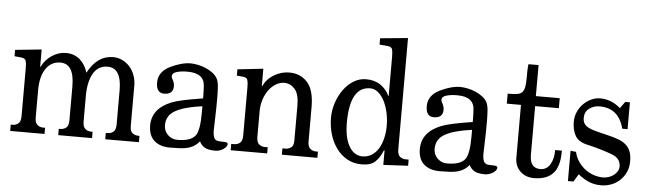

<svg xmlns="http://www.w3.org/2000/svg" viewBox="-48 -923 3789 1120"><g transform="rotate(5 1847.0 -363.0)"><path d="M177.7 -388.7H180.7Q199.2 -428.7 238.3 -455.1Q277.3 -481.4 321.3 -481.4Q369.1 -481.4 402.3 -453.1Q435.5 -424.8 449.2 -377Q504.9 -481.4 596.7 -481.4Q627 -481.4 652.3 -468.8Q677.7 -456.1 696.3 -434.6Q714.8 -413.1 724.6 -384.8Q734.4 -356.4 734.4 -326.2V-89.8Q734.4 -58.6 749.5 -47.9Q764.6 -37.1 782.2 -37.1H790V0H592.8V-37.1H604.5Q622.1 -37.1 636.7 -48.3Q651.4 -59.6 651.4 -91.8V-292Q651.4 -422.9 570.3 -422.9Q514.6 -422.9 486.3 -374Q458 -325.2 458 -241.2V-92.8Q458 -60.5 472.7 -48.8Q487.3 -37.1 505.9 -37.1H515.6V0H317.4V-37.1H328.1Q345.7 -37.1 360.4 -48.3Q375 -59.6 375 -91.8V-290Q375 -422.9 293.9 -422.9Q240.2 -422.9 209 -377.4Q177.7 -332 177.7 -250V-91.8Q177.7 -59.6 192.4 -47.9Q207 -36.1 224.6 -36.1H237.3V0H36.1V-37.1H47.9Q65.4 -37.1 80.1 -48.3Q94.7 -59.6 94.7 -91.8V-373Q94.7 -401.4 90.3 -416Q85.9 -430.7 61.5 -432.6L23.4 -436.5V-473.6L177.7 -489.3Z M1144.5 -36.1Q1116.2 0 1067.4 9.8Q1041 15.6 972.7 15.6Q914.1 15.6 880.4 -14.6Q846.7 -44.9 846.7 -103.5Q846.7 -202.1 958 -247.1Q981.4 -256.8 1026.9 -266.6Q1072.3 -276.4 1140.6 -287.1V-300.8Q1140.6 -310.5 1140.1 -324.2Q1139.6 -337.9 1138.7 -357.4Q1135.7 -434.6 1037.1 -434.6Q1000 -434.6 973.6 -426.8Q947.3 -418.9 947.3 -401.4Q947.3 -391.6 952.1 -384.8Q964.8 -363.3 964.8 -342.8Q964.8 -294.9 911.1 -294.9Q865.2 -294.9 865.2 -356.4Q865.2 -419.9 933.6 -453.1Q999 -484.4 1050.8 -484.4Q1069.3 -484.4 1093.8 -479.5Q1118.2 -474.6 1141.6 -464.4Q1165 -454.1 1183.6 -439.5Q1202.1 -424.8 1210.9 -406.2Q1218.8 -388.7 1220.7 -359.4Q1222.7 -330.1 1222.7 -295.9Q1222.7 -228.5 1220.7 -176.3Q1218.8 -124 1218.8 -107.4Q1218.8 -77.1 1227.1 -61.5Q1235.4 -45.9 1260.7 -45.9Q1293 -45.9 1299.8 -43Q1306.6 -40 1306.6 -34.2Q1306.6 -25.4 1300.3 -17.6Q1293.9 -9.8 1284.2 -3.4Q1274.4 2.9 1262.2 6.8Q1250 10.7 1239.3 10.7Q1195.3 10.7 1175.3 -1.5Q1155.3 -13.7 1144.5 -36.1ZM1140.6 -241.2Q1037.1 -227.5 984.9 -198.7Q932.6 -169.9 932.6 -112.3Q932.6 -78.1 956.1 -55.7Q979.5 -33.2 1011.7 -33.2Q1091.8 -33.2 1118.2 -70.3Q1140.6 -101.6 1140.6 -203.1Z M1475.6 -388.7H1478.5Q1497.1 -430.7 1539.6 -456.1Q1582 -481.4 1628.9 -481.4Q1694.3 -481.4 1734.9 -436.5Q1775.4 -391.6 1775.4 -292V-91.8Q1775.4 -59.6 1790 -47.9Q1804.7 -36.1 1823.2 -36.1H1835V0H1627V-37.1H1645.5Q1662.1 -37.1 1677.2 -47.4Q1692.4 -57.6 1692.4 -88.9V-293Q1692.4 -361.3 1666.5 -390.1Q1640.6 -418.9 1605.5 -418.9Q1579.1 -418.9 1555.2 -404.3Q1531.2 -389.6 1513.7 -365.2Q1496.1 -340.8 1485.8 -308.6Q1475.6 -276.4 1475.6 -242.2V-91.8Q1475.6 -59.6 1490.2 -47.9Q1504.9 -36.1 1522.5 -36.1H1541V0H1327.1V-37.1H1344.7Q1363.3 -37.1 1377.9 -48.3Q1392.6 -59.6 1392.6 -91.8V-374Q1392.6 -402.3 1388.2 -417Q1383.8 -431.6 1359.4 -433.6L1325.2 -436.5V-473.6L1475.6 -490.2Z M2300.8 -91.8Q2300.8 -58.6 2315.4 -47.4Q2330.1 -36.1 2347.7 -36.1H2366.2V0L2221.7 7.8V-77.1H2217.8Q2200.2 -33.2 2174.3 -8.8Q2148.4 15.6 2095.7 15.6Q2046.9 15.6 2009.3 -5.9Q1971.7 -27.3 1945.8 -63.5Q1919.9 -99.6 1906.7 -145.5Q1893.6 -191.4 1893.6 -240.2Q1893.6 -284.2 1907.7 -327.1Q1921.9 -370.1 1946.8 -404.8Q1971.7 -439.5 2005.4 -460.4Q2039.1 -481.4 2079.1 -481.4Q2128.9 -481.4 2163.6 -457.5Q2198.2 -433.6 2214.8 -396.5H2217.8V-626Q2217.8 -654.3 2213.4 -668.9Q2209 -683.6 2184.6 -685.5L2138.7 -689.5V-726.6L2300.8 -742.2ZM2107.4 -430.7Q2046.9 -430.7 2017.6 -377Q1988.3 -323.2 1988.3 -220.7Q1988.3 -130.9 2017.6 -81.1Q2046.9 -31.2 2095.7 -31.2Q2126 -31.2 2149.9 -46.4Q2173.8 -61.5 2189.5 -87.4Q2205.1 -113.3 2213.4 -147.9Q2221.7 -182.6 2221.7 -220.7Q2221.7 -262.7 2212.9 -300.8Q2204.1 -338.9 2189 -367.7Q2173.8 -396.5 2152.8 -413.6Q2131.8 -430.7 2107.4 -430.7Z M2723.6 -36.1Q2695.3 0 2646.5 9.8Q2620.1 15.6 2551.8 15.6Q2493.2 15.6 2459.5 -14.6Q2425.8 -44.9 2425.8 -103.5Q2425.8 -202.1 2537.1 -247.1Q2560.5 -256.8 2606 -266.6Q2651.4 -276.4 2719.7 -287.1V-300.8Q2719.7 -310.5 2719.2 -324.2Q2718.8 -337.9 2717.8 -357.4Q2714.8 -434.6 2616.2 -434.6Q2579.1 -434.6 2552.7 -426.8Q2526.4 -418.9 2526.4 -401.4Q2526.4 -391.6 2531.2 -384.8Q2543.9 -363.3 2543.9 -342.8Q2543.9 -294.9 2490.2 -294.9Q2444.3 -294.9 2444.3 -356.4Q2444.3 -419.9 2512.7 -453.1Q2578.1 -484.4 2629.9 -484.4Q2648.4 -484.4 2672.9 -479.5Q2697.3 -474.6 2720.7 -464.4Q2744.1 -454.1 2762.7 -439.5Q2781.2 -424.8 2790 -406.2Q2797.9 -388.7 2799.8 -359.4Q2801.8 -330.1 2801.8 -295.9Q2801.8 -228.5 2799.8 -176.3Q2797.9 -124 2797.9 -107.4Q2797.9 -77.1 2806.2 -61.5Q2814.5 -45.9 2839.8 -45.9Q2872.1 -45.9 2878.9 -43Q2885.7 -40 2885.7 -34.2Q2885.7 -25.4 2879.4 -17.6Q2873 -9.8 2863.3 -3.4Q2853.5 2.9 2841.3 6.8Q2829.1 10.7 2818.4 10.7Q2774.4 10.7 2754.4 -1.5Q2734.4 -13.7 2723.6 -36.1ZM2719.7 -241.2Q2616.2 -227.5 2564 -198.7Q2511.7 -169.9 2511.7 -112.3Q2511.7 -78.1 2535.2 -55.7Q2558.6 -33.2 2590.8 -33.2Q2670.9 -33.2 2697.3 -70.3Q2719.7 -101.6 2719.7 -203.1Z M3073.2 -651.4V-469.7H3212.9V-411.1H3074.2V-126Q3074.2 -47.9 3135.7 -47.9Q3172.9 -47.9 3192.9 -81.1Q3212.9 -114.3 3212.9 -166H3252V-158.2Q3252 -72.3 3214.8 -32.2Q3177.7 7.8 3103.5 7.8Q3053.7 7.8 3022.5 -22.9Q2991.2 -53.7 2991.2 -100.6V-411.1H2908.2V-469.7H2916Q2945.3 -469.7 2963.9 -472.7Q2982.4 -475.6 2992.7 -486.3Q3002.9 -497.1 3006.8 -517.1Q3010.7 -537.1 3010.7 -572.3Q3010.7 -581.1 3010.7 -591.8Q3010.7 -602.5 3011.2 -613.8Q3011.7 -625 3012.2 -634.8Q3012.7 -644.5 3014.6 -651.4Z M3623 -324.2H3591.8Q3561.5 -442.4 3449.2 -442.4Q3415 -442.4 3388.7 -422.9Q3362.3 -403.3 3362.3 -366.2Q3362.3 -337.9 3382.3 -321.3Q3402.3 -304.7 3458 -292L3513.7 -278.3Q3546.9 -270.5 3573.2 -260.7Q3599.6 -251 3617.7 -235.4Q3635.7 -219.7 3645 -196.8Q3654.3 -173.8 3654.3 -138.7Q3654.3 -101.6 3640.6 -73.2Q3627 -44.9 3605 -24.9Q3583 -4.9 3554.7 5.4Q3526.4 15.6 3497.1 15.6Q3459 15.6 3426.8 2.4Q3394.5 -10.7 3362.3 -37.1L3335 7.8H3302.7V-169.9L3335 -166Q3341.8 -134.8 3358.9 -109.9Q3376 -85 3398.9 -67.4Q3421.9 -49.8 3449.2 -40.5Q3476.6 -31.2 3504.9 -31.2Q3522.5 -31.2 3539.1 -37.1Q3555.7 -43 3567.9 -52.7Q3580.1 -62.5 3587.9 -75.2Q3595.7 -87.9 3595.7 -102.5Q3595.7 -149.4 3546.9 -168.9Q3524.4 -177.7 3498 -186Q3471.7 -194.3 3448.2 -200.7Q3424.8 -207 3408.2 -210.9Q3391.6 -214.8 3390.6 -214.8Q3341.8 -227.5 3324.2 -261.2Q3306.6 -294.9 3306.6 -339.8Q3306.6 -371.1 3318.8 -398.4Q3331.1 -425.8 3351.1 -445.8Q3371.1 -465.8 3396.5 -477.5Q3421.9 -489.3 3449.2 -489.3Q3480.5 -489.3 3510.3 -478Q3540 -466.8 3567.4 -442.4L3595.7 -481.4H3623Z"/></g></svg>

Font: Subtext
Style: Regular
Weight: 400
Designer: Christopher J. Fynn
Foundry: Christopher J. Fynn for DDC
Version: Version 1.000 preliminary